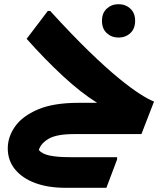

<svg xmlns="http://www.w3.org/2000/svg" viewBox="-20 -639 782 915"><path d="M334 0Q249 0 211.5 22.5Q174 45 165 76Q181 95 217.5 102.5Q254 110 312 110H538V121L487 256H292Q210 256 148.5 233.5Q87 211 52 168.5Q17 126 17 68Q17 13 52 -36.5Q87 -86 161 -117.5Q235 -149 354 -149H443Q367 -196 280.5 -276Q194 -356 107 -454L208 -587H219Q323 -473 404 -394.5Q485 -316 545 -267Q605 -218 646.5 -191.5Q688 -165 714 -155L654 0ZM545 -460Q512 -460 489 -481Q466 -502 466 -540Q466 -577 489 -598Q512 -619 545 -619Q578 -619 601 -598Q624 -577 624 -540Q624 -502 601 -481Q578 -460 545 -460Z"/></svg>

Font: Kufam
Style: Bold Italic
Weight: 700
Italic angle: -11°
Designer: Artur Schmal
Foundry: Original Type
Version: Version 1.301; ttfautohint (v1.8.3)